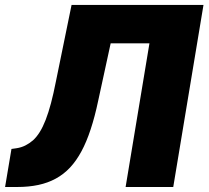

<svg xmlns="http://www.w3.org/2000/svg" viewBox="-43 -747 833 767"><path d="M-22.7 0 2.8 -152 22.7 -154.8Q41.9 -157.7 57.9 -165.7Q73.9 -173.7 88.8 -186.4Q103 -199.2 115.6 -219.3Q128.2 -239.3 139.4 -268.1Q150.6 -296.9 160.7 -334.9Q170.8 -372.9 180.4 -421.9L242.9 -727.3H769.9L649.1 0H458.8L554 -573.9H399.1L349.4 -345.2Q335.9 -280.9 319.2 -230.5Q302.6 -180 282.3 -142.4Q262.1 -104.8 236.9 -77.8Q211.6 -50.8 180 -33.6Q148.4 -16.3 110.3 -8.2Q72.1 0 25.6 0Z"/></svg>

Font: Inter P Black
Style: Italic
Weight: 900
Italic angle: -9.40001°
Designer: Rasmus Andersson
Foundry: rsms
Version: Version 3.018;git-588b23468